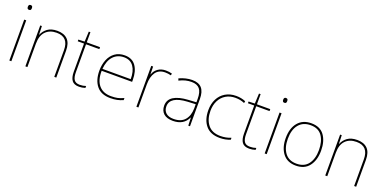

<svg xmlns="http://www.w3.org/2000/svg" viewBox="-10 -1520 4672 2329"><g transform="rotate(20 2325.5 -355.5)"><path d="M130 -690Q130 -675 124.5 -667Q119 -659 103 -659Q78 -659 78 -690Q78 -721 103 -721Q119 -721 124.5 -713Q130 -705 130 -690ZM116 0H90V-528H116Z M696 -346V0H670V-345Q670 -513 516 -513Q427 -513 375 -460Q323 -407 323 -302V0H297V-528H318L322 -417H324Q344 -469 391 -503.5Q438 -538 516 -538Q603 -538 649.5 -490.5Q696 -443 696 -346Z M1071 -28V-3Q1030 10 992 10Q926 10 898.5 -28Q871 -66 871 -140V-503H790V-525L870 -528L876 -659H897V-528H1069V-503H897V-143Q897 -78 918 -46.5Q939 -15 992 -15Q1035 -15 1071 -28Z M1578 -291V-266H1185Q1183 -145 1237.5 -80Q1292 -15 1395 -15Q1444 -15 1478 -22Q1512 -29 1558 -50V-23Q1520 -6 1481.5 2Q1443 10 1395 10Q1276 10 1217 -63Q1158 -136 1158 -259Q1158 -336 1183.5 -399.5Q1209 -463 1260.5 -500.5Q1312 -538 1386 -538Q1483 -538 1530.5 -470Q1578 -402 1578 -291ZM1186 -291H1551Q1552 -393 1510 -453Q1468 -513 1386 -513Q1301 -513 1248 -455.5Q1195 -398 1186 -291Z M1998 -525 1992 -501Q1956 -511 1917 -511Q1836 -511 1796 -454.5Q1756 -398 1756 -297V0H1730V-528H1754L1756 -427H1758Q1773 -475 1814.5 -505.5Q1856 -536 1917 -536Q1960 -536 1998 -525Z M2422 -350V0H2400L2396 -103H2394Q2342 10 2202 10Q2124 10 2083 -27Q2042 -64 2042 -129Q2042 -206 2107 -246.5Q2172 -287 2293 -294L2396 -300V-343Q2396 -432 2362.5 -472Q2329 -512 2258 -512Q2217 -512 2179.5 -502.5Q2142 -493 2100 -472L2091 -498Q2177 -537 2258 -537Q2341 -537 2381.5 -491.5Q2422 -446 2422 -350ZM2295 -270Q2070 -258 2070 -129Q2070 -75 2104.5 -45Q2139 -15 2202 -15Q2298 -15 2346 -70Q2394 -125 2396 -220V-275Z M2564 -261Q2564 -342 2595.5 -404.5Q2627 -467 2686 -502.5Q2745 -538 2824 -538Q2892 -538 2947 -514L2942 -489Q2889 -513 2824 -513Q2753 -513 2700.5 -481Q2648 -449 2619.5 -392Q2591 -335 2591 -261Q2591 -152 2645 -83.5Q2699 -15 2807 -15Q2880 -15 2943 -41V-16Q2882 10 2807 10Q2686 10 2625 -64Q2564 -138 2564 -261Z M3268 -28V-3Q3227 10 3189 10Q3123 10 3095.5 -28Q3068 -66 3068 -140V-503H2987V-525L3067 -528L3073 -659H3094V-528H3266V-503H3094V-143Q3094 -78 3115 -46.5Q3136 -15 3189 -15Q3232 -15 3268 -28Z M3426 -690Q3426 -675 3420.5 -667Q3415 -659 3399 -659Q3374 -659 3374 -690Q3374 -721 3399 -721Q3415 -721 3420.5 -713Q3426 -705 3426 -690ZM3412 0H3386V-528H3412Z M3789 10Q3679 10 3620.5 -65.5Q3562 -141 3562 -264Q3562 -391 3623.5 -464.5Q3685 -538 3795 -538Q3908 -538 3963 -462.5Q4018 -387 4018 -264Q4018 -142 3960 -66Q3902 10 3789 10ZM3789 -15Q3890 -15 3940.5 -82.5Q3991 -150 3991 -264Q3991 -376 3943 -444.5Q3895 -513 3795 -513Q3697 -513 3643 -447.5Q3589 -382 3589 -264Q3589 -150 3640 -82.5Q3691 -15 3789 -15Z M4567 -346V0H4541V-345Q4541 -513 4387 -513Q4298 -513 4246 -460Q4194 -407 4194 -302V0H4168V-528H4189L4193 -417H4195Q4215 -469 4262 -503.5Q4309 -538 4387 -538Q4474 -538 4520.5 -490.5Q4567 -443 4567 -346Z"/></g></svg>

Font: Noto Sans UI Thin
Style: Regular
Weight: 250
Designer: Monotype Design Team
Foundry: Monotype Imaging Inc.
Version: Version 1.001